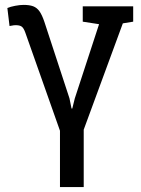

<svg xmlns="http://www.w3.org/2000/svg" viewBox="-20 -554 570 777"><path d="M222.7 203.1V-24.9L82.5 -421.9Q75.7 -440.9 67.6 -446.5Q59.6 -452.1 43.5 -452.1Q39.1 -452.1 36.1 -451.7Q33.2 -451.2 18.6 -448.7L9.8 -521.5Q22 -526.9 41.3 -530.5Q60.5 -534.2 75.7 -534.2Q99.1 -534.2 114.3 -528.6Q129.4 -522.9 139.9 -508.1Q150.4 -493.2 159.7 -465.3L261.2 -155.8L269.5 -114.7H272.5L282.7 -155.8L380.9 -456.1L314.9 -466.3V-528.3H519V-466.3L477.1 -459.5L318.8 -29.3V203.1Z"/></svg>

Font: Roboto Slab LO
Style: Regular
Weight: 400
Designer: Google
Version: Version 2.000